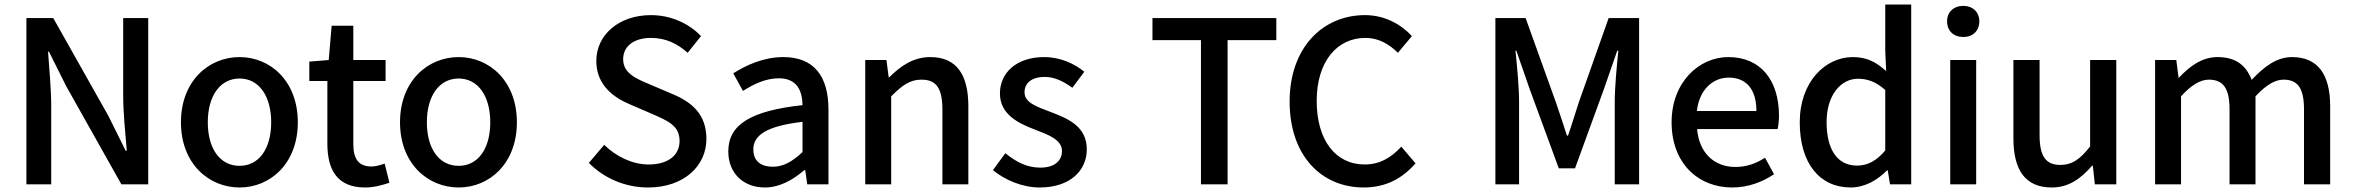

<svg xmlns="http://www.w3.org/2000/svg" viewBox="-20 -817 10428 851"><path d="M97 0H207V-346C207 -427 198 -512 193 -588H197L274 -434L518 0H637V-737H526V-393C526 -313 536 -224 542 -149H537L460 -304L216 -737H97Z M1042 14C1178 14 1300 -92 1300 -275C1300 -458 1178 -564 1042 -564C905 -564 782 -458 782 -275C782 -92 905 14 1042 14ZM1042 -82C955 -82 901 -158 901 -275C901 -391 955 -469 1042 -469C1128 -469 1182 -391 1182 -275C1182 -158 1128 -82 1042 -82Z M1598 14C1638 14 1676 3 1706 -7L1685 -92C1669 -86 1645 -79 1627 -79C1569 -79 1546 -113 1546 -179V-458H1689V-551H1546V-703H1450L1437 -551L1351 -544V-458H1431V-180C1431 -64 1475 14 1598 14Z M2013 14C2149 14 2271 -92 2271 -275C2271 -458 2149 -564 2013 -564C1876 -564 1753 -458 1753 -275C1753 -92 1876 14 2013 14ZM2013 -82C1926 -82 1872 -158 1872 -275C1872 -391 1926 -469 2013 -469C2099 -469 2153 -391 2153 -275C2153 -158 2099 -82 2013 -82Z M2852 14C3013 14 3111 -83 3111 -201C3111 -309 3049 -363 2961 -400L2860 -443C2801 -468 2742 -491 2742 -555C2742 -612 2790 -649 2865 -649C2930 -649 2982 -624 3028 -583L3087 -657C3033 -714 2952 -750 2865 -750C2724 -750 2623 -663 2623 -547C2623 -439 2701 -384 2773 -354L2875 -310C2943 -280 2992 -259 2992 -192C2992 -130 2943 -88 2855 -88C2783 -88 2711 -123 2658 -175L2590 -95C2657 -27 2751 14 2852 14Z M3370 14C3436 14 3495 -20 3545 -63H3549L3558 0H3652V-331C3652 -478 3589 -564 3452 -564C3364 -564 3287 -528 3230 -492L3273 -414C3320 -444 3374 -470 3432 -470C3513 -470 3536 -414 3537 -351C3308 -326 3208 -265 3208 -146C3208 -49 3275 14 3370 14ZM3405 -78C3356 -78 3319 -100 3319 -155C3319 -216 3374 -258 3537 -277V-143C3492 -101 3453 -78 3405 -78Z M3815 0H3930V-390C3979 -439 4013 -464 4064 -464C4129 -464 4157 -427 4157 -332V0H4272V-346C4272 -486 4220 -564 4103 -564C4028 -564 3971 -524 3921 -474H3919L3909 -551H3815Z M4588 14C4724 14 4797 -62 4797 -155C4797 -258 4712 -292 4636 -321C4575 -344 4521 -362 4521 -408C4521 -446 4549 -476 4611 -476C4655 -476 4694 -456 4733 -428L4786 -499C4743 -534 4681 -564 4608 -564C4486 -564 4412 -495 4412 -403C4412 -310 4493 -271 4566 -243C4626 -220 4687 -198 4687 -148C4687 -106 4656 -74 4591 -74C4532 -74 4484 -99 4436 -138L4381 -63C4434 -19 4512 14 4588 14Z M5303 0H5421V-639H5637V-737H5088V-639H5303Z M6024 14C6120 14 6194 -24 6254 -93L6191 -167C6147 -119 6096 -88 6029 -88C5899 -88 5816 -196 5816 -370C5816 -543 5905 -649 6032 -649C6091 -649 6137 -621 6176 -583L6238 -657C6193 -706 6121 -750 6030 -750C5843 -750 5696 -606 5696 -367C5696 -125 5839 14 6024 14Z M6608 0H6713V-364C6713 -430 6704 -525 6697 -592H6701L6760 -422L6889 -71H6961L7089 -422L7148 -592H7153C7146 -525 7137 -430 7137 -364V0H7245V-737H7110L6978 -364C6962 -316 6947 -265 6930 -216H6925C6909 -265 6893 -316 6876 -364L6742 -737H6608Z M7658 14C7729 14 7793 -11 7843 -45L7803 -118C7763 -92 7721 -77 7672 -77C7577 -77 7511 -140 7502 -245H7859C7862 -259 7865 -281 7865 -304C7865 -459 7786 -564 7640 -564C7512 -564 7389 -454 7389 -275C7389 -93 7507 14 7658 14ZM7501 -325C7512 -421 7573 -473 7642 -473C7722 -473 7765 -419 7765 -325Z M8183 14C8246 14 8303 -20 8344 -62H8347L8357 0H8451V-797H8336V-593L8340 -502C8296 -541 8256 -564 8192 -564C8070 -564 7957 -454 7957 -275C7957 -92 8046 14 8183 14ZM8211 -83C8125 -83 8076 -152 8076 -276C8076 -395 8139 -468 8215 -468C8256 -468 8295 -455 8336 -418V-150C8296 -103 8257 -83 8211 -83Z M8624 0H8739V-551H8624ZM8682 -653C8724 -653 8753 -680 8753 -723C8753 -763 8724 -791 8682 -791C8639 -791 8610 -763 8610 -723C8610 -680 8639 -653 8682 -653Z M9074 14C9149 14 9203 -25 9253 -83H9256L9265 0H9360V-551H9244V-168C9199 -110 9163 -86 9112 -86C9048 -86 9020 -124 9020 -218V-551H8904V-204C8904 -64 8956 14 9074 14Z M9532 0H9647V-390C9692 -440 9733 -464 9770 -464C9833 -464 9862 -427 9862 -332V0H9977V-390C10023 -440 10064 -464 10101 -464C10164 -464 10192 -427 10192 -332V0H10308V-346C10308 -486 10254 -564 10139 -564C10070 -564 10015 -521 9960 -463C9936 -526 9891 -564 9809 -564C9740 -564 9686 -524 9638 -473H9636L9626 -551H9532Z"/></svg>

Font: Noto Sans TC Medium
Style: Regular
Weight: 500
Designer: Ryoko NISHIZUKA 西塚涼子 (kana, bopomofo & ideographs); Paul D. Hunt (Latin, Greek & Cyrillic); Sandoll Communications 산돌커뮤니
Foundry: Adobe
Version: Version 2.004;hotconv 1.0.118;makeotfexe 2.5.65603